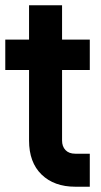

<svg xmlns="http://www.w3.org/2000/svg" viewBox="-21 -700 383 727"><path d="M264 7Q184 7 136.5 -39Q89 -85 89 -168V-435H-1V-550H89V-680H214V-550H319V-435H214V-168Q214 -145.3 227 -131.7Q240 -118 264 -118H319V7Z"/></svg>

Font: Mohave Light
Style: Regular
Weight: 300
Designer: Gumpita Rahayu
Foundry: Tokotype
Version: Version 2.003